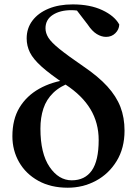

<svg xmlns="http://www.w3.org/2000/svg" viewBox="-20 -839 635 874"><path d="M288.5 15.5Q211.1 15.5 154.4 -16Q97.7 -47.4 67 -100.8Q36.4 -154.2 36.4 -219Q36.4 -295.8 68.7 -349.3Q101.1 -402.8 158.3 -434.9Q215.5 -467 289.1 -476.6V-487.7L306.7 -465.6Q254.1 -447.1 222.6 -416.6Q191.1 -386.1 177.6 -345Q164 -303.9 164 -253.5Q164 -140.4 205.6 -79.3Q247.1 -18.2 306.7 -18.2Q366.5 -18.2 397.9 -62.9Q429.2 -107.6 429.2 -201.4Q429.2 -279.5 391.8 -341.9Q354.4 -404.3 278.5 -453.9Q207.8 -501.2 169.5 -535.6Q131.2 -570 116.3 -600.1Q101.4 -630.2 101.4 -664.2Q101.4 -710.4 127.7 -745.2Q154 -780.1 201 -799.5Q247.9 -819 311.2 -819Q390 -819 445.8 -792.8Q501.6 -766.6 522.9 -727.4Q522.1 -704.8 505.2 -688Q488.3 -671.1 462.8 -671.1Q441.8 -671.1 420.6 -684Q399.4 -696.9 379.5 -726.8L323.1 -800.4L383.3 -795.1L386.1 -770.4Q371.2 -780.2 350.5 -786.5Q329.8 -792.7 304.5 -792.7Q253.6 -792.7 220.4 -771.3Q187.1 -749.8 187.1 -710.3Q187.1 -688.7 200.2 -667.5Q213.3 -646.4 250.4 -616.4Q287.4 -586.4 359.5 -536.9Q427.3 -491 468.4 -445.9Q509.4 -400.9 528.2 -352.3Q546.9 -303.6 546.9 -244.2Q546.9 -164.9 511.2 -106.3Q475.5 -47.7 416.7 -16.1Q357.8 15.5 288.5 15.5Z"/></svg>

Font: Noto Serif SC
Style: Regular
Weight: 200
Designer: Ryoko NISHIZUKA 西塚涼子 (kana & ideographs); Frank Grießhammer (Latin, Greek & Cyrillic); Wenlong ZHANG 张文龙 (bopomofo); San
Foundry: Adobe
Version: Version 2.001;hotconv 1.1.0;makeotfexe 2.6.0